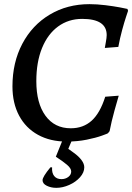

<svg xmlns="http://www.w3.org/2000/svg" viewBox="-20 -670 638 925"><path d="M40 -254Q40 -369 87.5 -459Q135 -549 219.5 -599.5Q304 -650 411 -650Q447 -650 487.5 -645Q528 -640 557 -634.5Q586 -629 594 -627L597 -618Q595 -612 587 -588Q579 -564 568.5 -525.5Q558 -487 550 -444L485 -439Q486 -446 490 -467.5Q494 -489 494 -501Q494 -579 376 -579Q310 -579 260 -542.5Q210 -506 182.5 -438.5Q155 -371 155 -279Q155 -173 199 -112.5Q243 -52 321 -52Q381 -52 421.5 -88.5Q462 -125 487 -204L552 -209Q547 -193 532 -139Q517 -85 508 -38L500 -28Q500 -27 471 -16.5Q442 -6 397.5 3Q353 12 301 12Q222 12 163 -20.5Q104 -53 72 -113Q40 -173 40 -254ZM340 -26 309 47Q313 50 336 66.5Q359 83 372.5 101Q386 119 386 136Q386 161 365.5 184Q345 207 313.5 221Q282 235 251 235Q226 235 205.5 225Q185 215 185 198Q185 182 223 136H231Q229 163 241 178Q253 193 276 193Q295 193 309 182.5Q323 172 323 156Q323 141 303 124Q283 107 249 85L294 -26Z"/></svg>

Font: Alegreya SC Medium
Style: Italic
Weight: 500
Italic angle: -7°
Designer: Juan Pablo del Peral
Foundry: Huerta Tipografica
Version: Version 2.007; ttfautohint (v1.6)